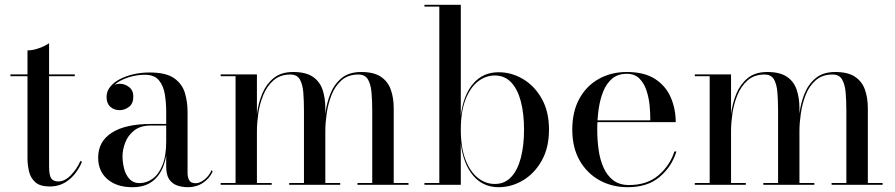

<svg xmlns="http://www.w3.org/2000/svg" viewBox="-20 -770 3730 800"><path d="M187.5 7Q146.5 7 126.8 -11Q107 -29 100.8 -56.2Q94.5 -83.5 94.5 -111V-560Q117 -560 143.2 -569.5Q169.5 -579 184.5 -590V-77Q184.5 -39.5 193.5 -26.8Q202.5 -14 223 -14Q250 -14 275.2 -40Q300.5 -66 315 -99.5L321.5 -96Q303 -50.5 268.5 -21.8Q234 7 187.5 7ZM23.5 -452.5V-460H291.5V-452.5Z M763 10Q739.5 10 718.8 3Q698 -4 685.2 -22.5Q672.5 -41 672.5 -76V-304.5Q672.5 -340.5 667 -376Q661.5 -411.5 642.5 -435Q623.5 -458.5 583.5 -458.5Q557.5 -458.5 531 -452Q504.5 -445.5 482.2 -433.8Q460 -422 446.5 -404.8Q433 -387.5 433 -366H425Q425 -391.5 441.8 -406.2Q458.5 -421 478.5 -421Q500 -421 517.8 -407.2Q535.5 -393.5 535.5 -368Q535.5 -338 517.2 -324.5Q499 -311 478.5 -311Q455.5 -311 439.8 -325Q424 -339 424 -366Q424 -389.5 439 -408.2Q454 -427 479.2 -440.2Q504.5 -453.5 536.8 -460.8Q569 -468 603 -468Q672 -468 705.8 -444Q739.5 -420 750.5 -382.5Q761.5 -345 761.5 -304.5V-49.5Q761.5 -32 768.2 -19.2Q775 -6.5 795.5 -6.5Q812 -6.5 831.5 -21.5Q851 -36.5 862 -61.5L866 -55Q853 -26.5 825.8 -8.2Q798.5 10 763 10ZM531.5 10Q466.5 10 427.8 -23.2Q389 -56.5 389 -113.5Q389 -180.5 445.8 -217Q502.5 -253.5 609 -253.5H719V-247H609Q565 -247 539 -226.2Q513 -205.5 501.8 -176Q490.5 -146.5 490.5 -119Q490.5 -94 497 -68Q503.5 -42 519.2 -24.5Q535 -7 561 -7Q590 -7 615.5 -25Q641 -43 656.8 -81.8Q672.5 -120.5 672.5 -181.5H677.5Q677.5 -124.5 662 -81.2Q646.5 -38 614.5 -14Q582.5 10 531.5 10Z M1050.5 -460V-7.5H1112V0H899.5V-7.5H961.5V-452.5H899.5V-460ZM1335.5 -319V-7.5H1397.5V0H1185V-7.5H1246.5V-308Q1246.5 -350 1243.8 -384.5Q1241 -419 1229.2 -439.2Q1217.5 -459.5 1190 -459.5Q1147.5 -459.5 1120 -435.5Q1092.5 -411.5 1077.2 -374.5Q1062 -337.5 1056.2 -297.2Q1050.5 -257 1050.5 -224.5L1045.5 -220.5Q1045.5 -255 1051 -297.8Q1056.5 -340.5 1072.8 -379.8Q1089 -419 1120 -444.5Q1151 -470 1202 -470Q1253.5 -470 1282.8 -450.5Q1312 -431 1323.8 -396.8Q1335.5 -362.5 1335.5 -319ZM1620.5 -319V-7.5H1682V0H1469.5V-7.5H1531V-308Q1531 -350 1528 -384.5Q1525 -419 1513 -439.2Q1501 -459.5 1473.5 -459.5Q1430.5 -459.5 1403.2 -435.5Q1376 -411.5 1361.5 -374.5Q1347 -337.5 1341.2 -297.2Q1335.5 -257 1335.5 -224.5L1330.5 -220.5Q1330.5 -255 1335.8 -297.8Q1341 -340.5 1356.8 -379.8Q1372.5 -419 1403.2 -444.5Q1434 -470 1485 -470Q1537 -470 1566.5 -450.5Q1596 -431 1608.2 -396.8Q1620.5 -362.5 1620.5 -319Z M2057.5 10Q1992.5 10 1951.8 -38Q1911 -86 1900 -171V0H1748.5V-7.5H1810.5V-742.5H1748.5V-750H1900V-288.5Q1911 -374.5 1951.8 -421.8Q1992.5 -469 2057.5 -469Q2111.5 -469 2159.5 -440.5Q2207.5 -412 2237.5 -358.5Q2267.5 -305 2267.5 -230Q2267.5 -155 2237.5 -101.2Q2207.5 -47.5 2159.5 -18.8Q2111.5 10 2057.5 10ZM2041.5 -3.5Q2082.5 -3.5 2109.5 -32Q2136.5 -60.5 2150 -111.8Q2163.5 -163 2163.5 -230Q2163.5 -297 2150 -348Q2136.5 -399 2109.5 -427.2Q2082.5 -455.5 2041.5 -455.5Q2003 -455.5 1970.8 -430Q1938.5 -404.5 1919.2 -354.2Q1900 -304 1900 -230Q1900 -156 1919.2 -105.5Q1938.5 -55 1970.8 -29.2Q2003 -3.5 2041.5 -3.5Z M2595.5 10Q2530.5 10 2478.2 -18.8Q2426 -47.5 2395.2 -101.2Q2364.5 -155 2364.5 -230Q2364.5 -305 2394 -358.8Q2423.5 -412.5 2475 -441.2Q2526.5 -470 2591.5 -470Q2665.5 -470 2710.2 -440.5Q2755 -411 2775.2 -363.2Q2795.5 -315.5 2795.5 -261H2431.5V-268.5H2689.5Q2690 -296.5 2686.8 -330Q2683.5 -363.5 2673.5 -393.5Q2663.5 -423.5 2644 -443Q2624.5 -462.5 2591.5 -462.5Q2554.5 -462.5 2530.8 -442.5Q2507 -422.5 2493.5 -389Q2480 -355.5 2474.2 -314.2Q2468.5 -273 2468.5 -230Q2468.5 -187.5 2474.2 -146Q2480 -104.5 2494.8 -71.5Q2509.5 -38.5 2535.2 -18.8Q2561 1 2601.5 1Q2676 1 2723.8 -39.8Q2771.5 -80.5 2790 -139H2798.5Q2779 -75.5 2728.5 -32.8Q2678 10 2595.5 10Z M3026 -460V-7.5H3087.5V0H2875V-7.5H2937V-452.5H2875V-460ZM3311 -319V-7.5H3373V0H3160.5V-7.5H3222V-308Q3222 -350 3219.2 -384.5Q3216.5 -419 3204.8 -439.2Q3193 -459.5 3165.5 -459.5Q3123 -459.5 3095.5 -435.5Q3068 -411.5 3052.8 -374.5Q3037.5 -337.5 3031.8 -297.2Q3026 -257 3026 -224.5L3021 -220.5Q3021 -255 3026.5 -297.8Q3032 -340.5 3048.2 -379.8Q3064.5 -419 3095.5 -444.5Q3126.5 -470 3177.5 -470Q3229 -470 3258.2 -450.5Q3287.5 -431 3299.2 -396.8Q3311 -362.5 3311 -319ZM3596 -319V-7.5H3657.5V0H3445V-7.5H3506.5V-308Q3506.5 -350 3503.5 -384.5Q3500.5 -419 3488.5 -439.2Q3476.5 -459.5 3449 -459.5Q3406 -459.5 3378.8 -435.5Q3351.5 -411.5 3337 -374.5Q3322.5 -337.5 3316.8 -297.2Q3311 -257 3311 -224.5L3306 -220.5Q3306 -255 3311.2 -297.8Q3316.5 -340.5 3332.2 -379.8Q3348 -419 3378.8 -444.5Q3409.5 -470 3460.5 -470Q3512.5 -470 3542 -450.5Q3571.5 -431 3583.8 -396.8Q3596 -362.5 3596 -319Z"/></svg>

Font: Bodoni Moda 28pt
Style: Regular
Weight: 400
Designer: Owen Earl
Foundry: indestructible type
Version: Version 2.005